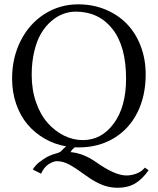

<svg xmlns="http://www.w3.org/2000/svg" viewBox="-20 -678 739 899"><path d="M334.5 -623.5Q304.7 -623.5 276.1 -613Q247.6 -602.5 220.5 -579.3Q193.4 -556.2 173.1 -522.5Q152.8 -488.8 140.6 -438.2Q128.4 -387.7 128.4 -327.1Q128.4 -257.3 148.9 -198.7Q169.4 -140.1 203.4 -102.1Q237.3 -64 279.8 -43Q322.3 -22 367.7 -22Q455.6 -22 512.9 -100.1Q570.3 -178.2 570.3 -309.6Q570.3 -461.9 506.3 -542.7Q442.4 -623.5 334.5 -623.5ZM662.1 -329.1Q662.1 -229.5 623.8 -152.1Q585.4 -74.7 513.7 -31.2Q441.9 12.2 348.1 12.2Q339.4 12.2 331.1 11.7Q318.8 19 310.5 34.2Q371.1 39.6 429.7 81.1Q518.1 143.6 571.8 143.6Q596.2 143.6 619.6 134.5Q643.1 125.5 658.2 106.9L675.8 119.1Q646 161.6 612.1 181.4Q578.1 201.2 531.2 201.2Q491.2 201.2 455.8 186.5Q420.4 171.9 380.4 142.6Q333 107.9 304 92.3Q274.9 76.7 246.1 76.7Q230 76.7 207.8 90.8Q185.5 105 172.4 135.3L133.3 115.7Q138.7 106.4 149.2 94.7Q159.7 83 185.1 66.2Q210.4 49.3 241.2 41Q261.7 35.6 266.6 29.3Q278.8 15.6 290 7.3Q235.8 -2 189.5 -28.6Q143.1 -55.2 109.1 -95.2Q75.2 -135.3 55.9 -190.7Q36.6 -246.1 36.6 -310.1Q36.6 -407.2 76.7 -486.8Q116.7 -566.4 188 -612.1Q259.3 -657.7 347.2 -657.7Q414.1 -657.7 472.2 -634Q530.3 -610.4 572.3 -567.9Q614.3 -525.4 638.2 -463.9Q662.1 -402.3 662.1 -329.1Z"/></svg>

Font: Libertinage
Style: l
Weight: 400
Designer: OSP
Foundry: OSP
Version: Version 1.0; 2008; OFL relea